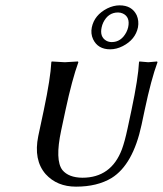

<svg xmlns="http://www.w3.org/2000/svg" viewBox="-20 -695 615 725"><path d="M425.8 -647.9Q388.7 -647.9 370.1 -610.4Q365.7 -601.1 363.8 -591.8Q356 -556.2 380.9 -541.5Q390.6 -536.1 401.9 -536.1Q437.5 -536.1 457 -573.2Q461.9 -583 463.9 -591.8Q472.2 -630.9 443.8 -644Q435.5 -647.9 425.8 -647.9ZM326.7 -591.8Q336.4 -638.2 384.8 -663.1Q408.7 -674.8 431.6 -674.8Q478 -674.8 496.1 -637.7Q505.4 -616.2 501 -591.8Q491.2 -545.4 443.8 -521Q419.9 -508.8 396 -508.8Q349.6 -508.8 331.5 -546.9Q321.8 -567.9 326.7 -591.8ZM526.4 -279.8 514.6 -224.1Q482.4 -73.2 401.4 -22.9Q347.2 9.8 267.1 9.8Q195.3 9.8 152.3 -37.6Q106 -90.8 124.5 -181.2L145.5 -279.8Q170.9 -400.4 173.8 -460L175.3 -462.9Q177.2 -462.9 224.6 -460L274.4 -462.9L275.9 -460Q252.4 -395.5 227.5 -279.8L210.9 -202.1Q187 -89.8 215.8 -52.7Q239.3 -24.4 291 -23.9Q399.9 -23.9 440.4 -131.3Q451.2 -160.6 461.9 -210.9L476.6 -279.8Q502 -400.4 504.9 -460L506.3 -462.9Q507.3 -462.9 540 -460L573.2 -462.9L574.7 -460Q550.8 -395.5 526.4 -279.8Z"/></svg>

Font: Linux Biolinum Capitals O
Style: Italic Samll Caps
Weight: 400
Italic angle: -12°
Designer: Philipp H. Poll
Foundry: Philipp H. Poll
Version: Version 0.6.2